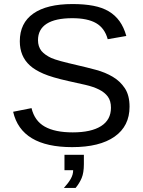

<svg xmlns="http://www.w3.org/2000/svg" viewBox="-20 -718 707 950"><path d="M621 -190Q621 -94 547 -42Q473 10 337 10Q85 10 45 -165L136 -183Q151 -120 201.5 -91.5Q252 -63 340 -63Q431 -63 480 -94Q529 -125 529 -185Q529 -219 513.5 -240Q498 -261 470 -275Q442 -289 403 -298Q364 -307 318 -317Q237 -335 194.5 -353.5Q152 -372 128 -394Q78 -439 78 -514Q78 -604 145 -651Q212 -698 339 -698Q397 -698 441.5 -689.5Q486 -681 518 -662Q550 -643 571.5 -613Q593 -583 605 -540L513 -524Q498 -579 455.5 -603.5Q413 -628 338 -628Q254 -628 211 -600.5Q168 -573 168 -519Q168 -488 185 -466Q202 -446 234 -431Q250 -424 281 -415.5Q312 -407 360 -396Q408 -385 454.5 -372.5Q501 -360 538 -338Q575 -316 598 -281Q621 -246 621 -190ZM395 94Q395 137 384 163Q373 189 354 212H296Q318 188 330 167Q342 146 342 124H299V48H395Z"/></svg>

Font: Libra Sans
Style: Regular
Weight: 400
Foundry: Context Ltd
Version: Version 1.000; ttfautohint (v1.3)